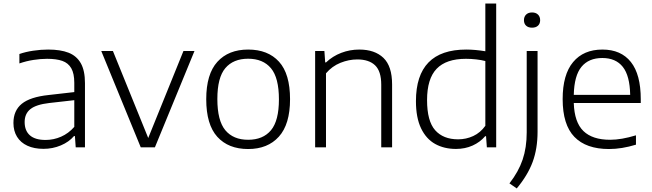

<svg xmlns="http://www.w3.org/2000/svg" viewBox="-20 -828 3666 1079"><path d="M457.5 -361V0H405.5L401 -63.5H396Q367.5 -30 321.8 -10.8Q276 8.5 224.5 8.5Q172 8.5 134 -9Q96 -26.5 75.8 -59.2Q55.5 -92 55.5 -137Q55.5 -206.5 102.5 -244.8Q149.5 -283 253 -294L397.5 -310.5V-362.5Q397.5 -415 380.5 -444.5Q363.5 -474 330.2 -485.8Q297 -497.5 244.5 -497.5Q208.5 -497.5 168 -491.2Q127.5 -485 89 -471.5V-524.5Q123 -536.5 166.2 -543Q209.5 -549.5 250.5 -549.5Q320 -549.5 365.2 -531.8Q410.5 -514 434 -472.8Q457.5 -431.5 457.5 -361ZM397.5 -115V-265L256 -249Q183 -240.5 150.8 -214.8Q118.5 -189 118.5 -142Q118.5 -93.5 148 -67.5Q177.5 -41.5 236 -41.5Q281.5 -41.5 323.2 -59.8Q365 -78 397.5 -115Z M1011 -541.5H1073L850.5 0H771L549 -541.5H614.5L813 -52.5Z M1139 -270.5Q1139 -411.5 1201.5 -480.5Q1264 -549.5 1374.5 -549.5Q1486 -549.5 1548 -481.2Q1610 -413 1610 -270.5Q1610 -129.5 1547.2 -60Q1484.5 9.5 1374.5 9.5Q1263.5 9.5 1201.2 -59.2Q1139 -128 1139 -270.5ZM1547.5 -269.5Q1547.5 -391 1502.8 -444.5Q1458 -498 1374.5 -498Q1291 -498 1246.2 -445Q1201.5 -392 1201.5 -271.5Q1201.5 -150 1246.2 -96.2Q1291 -42.5 1374.5 -42.5Q1458 -42.5 1502.8 -96Q1547.5 -149.5 1547.5 -269.5Z M1751 -541.5H1803L1807.5 -477.5H1812.5Q1849.5 -512.5 1897.8 -531Q1946 -549.5 1999 -549.5Q2086 -549.5 2134.8 -502.8Q2183.5 -456 2183.5 -353.5V0H2122.5V-352Q2122.5 -427.5 2088 -460.8Q2053.5 -494 1988 -494Q1940.5 -494 1893.2 -475Q1846 -456 1812 -416V0H1751Z M2317.5 -259.5Q2317.5 -549.5 2600 -549.5Q2649.5 -549.5 2707.5 -540V-808H2768.5V0H2716L2711.5 -62.5H2706.5Q2678 -29 2635.8 -10Q2593.5 9 2542.5 9Q2476 9 2425.5 -19Q2375 -47 2346.2 -107Q2317.5 -167 2317.5 -259.5ZM2707.5 -121V-485Q2685 -491 2656.2 -494.2Q2627.5 -497.5 2598.5 -497.5Q2487.5 -497.5 2433.8 -441.5Q2380 -385.5 2380 -265.5Q2380 -147.5 2425.5 -96.2Q2471 -45 2554.5 -45Q2599.5 -45 2639.5 -63.5Q2679.5 -82 2707.5 -121Z M2843 202.5Q2894 137 2917 69.2Q2940 1.5 2940 -84V-541.5H3001V-87.5Q3001 7 2973.5 81.8Q2946 156.5 2884 231ZM2924.5 -714.5Q2924.5 -734.5 2936.8 -746.2Q2949 -758 2970 -758Q2991 -758 3003.2 -746.2Q3015.5 -734.5 3015.5 -714.5Q3015.5 -695 3003.5 -683.8Q2991.5 -672.5 2970 -672.5Q2948.5 -672.5 2936.5 -683.8Q2924.5 -695 2924.5 -714.5Z M3581 -249H3204.5Q3208 -140.5 3258.8 -91.5Q3309.5 -42.5 3409 -42.5Q3472 -42.5 3554 -67.5V-15Q3474 9.5 3402.5 9.5Q3274 9.5 3208 -58.8Q3142 -127 3142 -271Q3142 -409 3200.8 -479.2Q3259.5 -549.5 3365.5 -549.5Q3470 -549.5 3525.5 -479.5Q3581 -409.5 3581 -270ZM3204.5 -295H3521.5Q3519.5 -402.5 3480 -452.2Q3440.5 -502 3365 -502Q3288.5 -502 3247.8 -452.5Q3207 -403 3204.5 -295Z"/></svg>

Font: Encode Sans Semi Expanded Light
Style: Regular
Weight: 300
Width: 6
Designer: Multiple Designers
Foundry: Impallari Type
Version: Version 2.000